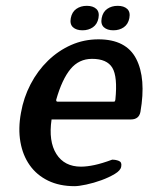

<svg xmlns="http://www.w3.org/2000/svg" viewBox="-20 -638 524 659"><path d="M369 -534Q348 -534 336.5 -544.5Q325 -555 329 -576Q333 -597 348 -607.5Q363 -618 384 -618Q405 -618 416.5 -607.5Q428 -597 424 -576Q420 -555 405 -544.5Q390 -534 369 -534ZM263 -534Q242 -534 230.5 -544.5Q219 -555 223 -576Q227 -597 242 -607.5Q257 -618 278 -618Q299 -618 310.5 -607.5Q322 -597 318 -576Q314 -555 299 -544.5Q284 -534 263 -534ZM429 -228H157Q146 -153 173.5 -109.5Q201 -66 258 -66Q278 -66 304 -71.5Q330 -77 365 -90Q378 -90 388.5 -85.5Q399 -81 396 -66Q394 -53 374 -41Q354 -29 328 -19.5Q302 -10 276 -4.5Q250 1 236 1Q184 1 145 -18Q106 -37 82 -71Q58 -105 50 -151Q42 -197 52 -251Q61 -303 85 -349Q109 -395 144.5 -429.5Q180 -464 224 -483.5Q268 -503 318 -503Q413 -503 447.5 -436Q482 -369 462 -254Q457 -228 429 -228ZM296 -436Q251 -436 222 -401Q193 -366 173 -296Q172 -289 178 -289H368Q373 -289 374 -290Q375 -291 376 -296Q384 -375 365.5 -405.5Q347 -436 296 -436Z"/></svg>

Font: Jura
Style: Bold Italic
Weight: 700
Designer: Ed Merritt
Foundry: Ten by Twenty
Version: Version 1.007